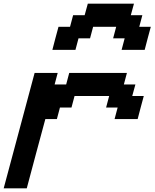

<svg xmlns="http://www.w3.org/2000/svg" viewBox="-20 -1020 837 1040"><path d="M0 0H125Q141.6 -62.5 175 -187.5Q208.5 -312.5 225.6 -375H288.1L304.7 -437.5H367.2L383.8 -500H571.3L554.7 -437.5H617.2L600.6 -375H725.6Q731 -395.5 741.9 -437.3Q752.9 -479 758.8 -500H696.3L713.4 -562.5H650.9L667.5 -625H355L338.4 -562.5H275.9L292.5 -625H167.5Q139.6 -520.5 83.7 -312.3Q27.8 -104 0 0ZM638.7 -750H763.7Q769 -770.5 780 -812.5Q791 -854.5 796.9 -875H734.4L751 -937.5H688.5L705.6 -1000H455.6L438.5 -937.5H376L359.4 -875H296.9Q291 -854 280 -812.5Q269 -771 263.7 -750H388.7L405.3 -812.5H467.8L484.4 -875H609.4L592.8 -812.5H655.3Z"/></svg>

Font: Faithful 32x
Style: Oblique
Weight: 400
Foundry: Faithful Resource Pack
Version: Version 1.0; January 27, 2023